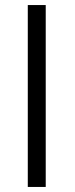

<svg xmlns="http://www.w3.org/2000/svg" viewBox="-20 -740 295 760"><path d="M161 -720V0H90V-720Z"/></svg>

Font: Chivo Light
Style: Regular
Weight: 300
Designer: Hector Gatti
Foundry: Omnibus-Type
Version: Version 1.007